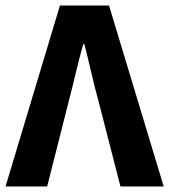

<svg xmlns="http://www.w3.org/2000/svg" viewBox="-27 -672 610 692"><path d="M-7 0 189 -652H366L563 0H407L329 -304Q314 -358 302.5 -408.5Q291 -459 277 -513H273Q258 -459 246 -408.5Q234 -358 220 -304L143 0Z"/></svg>

Font: hySource Sans Pro
Style: Bold
Weight: 700
Designer: Paul D. Hunt
Foundry: Adobe Systems Incorporated
Version: Version 2.021;PS 2.000;hotconv 1.0.86;makeotf.lib2.5.63406